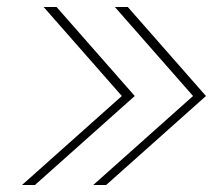

<svg xmlns="http://www.w3.org/2000/svg" viewBox="-20 -634 616 550"><path d="M570 -359 284 -104H247L533 -359L309 -614H346ZM366 -359 80 -104H43L329 -359L105 -614H142Z"/></svg>

Font: Haskoy Thin
Style: Italic
Weight: 100
Designer: Ertekin Erdin
Foundry: Ertekin Erdin
Version: Version 2.000; ttfautohint (v1.8.4.7-5d5b)